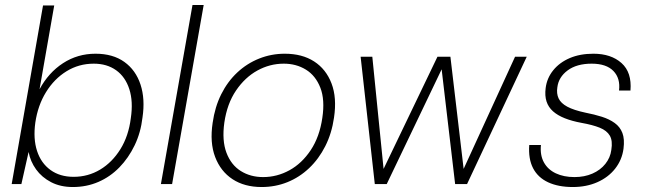

<svg xmlns="http://www.w3.org/2000/svg" viewBox="-20 -740 2600 772"><path d="M273 12Q223 12 185.5 -7.5Q148 -27 125 -59Q102 -91 95 -129L66 0H27L153 -718H198L139 -381Q175 -448 233.5 -486Q292 -524 364 -524Q434 -524 480 -491Q526 -458 545 -400Q564 -342 553 -268Q546 -207 521.5 -156Q497 -105 460 -67Q423 -29 375.5 -8.5Q328 12 273 12ZM276 -29Q334 -29 382.5 -58Q431 -87 464 -140Q497 -193 506 -265Q516 -332 500 -381.5Q484 -431 447 -457.5Q410 -484 357 -484Q297 -484 247.5 -453.5Q198 -423 165 -369.5Q132 -316 122 -247Q113 -182 129 -133Q145 -84 183 -56.5Q221 -29 276 -29Z M627 0 754 -720H799L672 0Z M1032 12Q963 12 915 -19.5Q867 -51 845 -109Q823 -167 835 -246Q844 -310 869.5 -361Q895 -412 934 -448.5Q973 -485 1022 -504.5Q1071 -524 1125 -524Q1195 -524 1243 -493Q1291 -462 1313 -404.5Q1335 -347 1323 -267Q1314 -204 1288 -152.5Q1262 -101 1223 -64Q1184 -27 1135.5 -7.5Q1087 12 1032 12ZM1038 -28Q1094 -28 1144 -55.5Q1194 -83 1229.5 -136.5Q1265 -190 1276 -266Q1287 -339 1268 -387.5Q1249 -436 1210 -460Q1171 -484 1121 -484Q1065 -484 1015 -456.5Q965 -429 929 -376Q893 -323 882 -247Q872 -175 890.5 -126Q909 -77 948 -52.5Q987 -28 1038 -28Z M1487 0 1430 -512H1477L1523 -54H1519L1739 -512H1791L1845 -54H1841L2051 -512H2098L1858 0H1810L1755 -468H1759L1535 0Z M2283 12Q2225 12 2184 -7Q2143 -26 2123.5 -63.5Q2104 -101 2108 -157H2155Q2151 -116 2167 -87Q2183 -58 2215 -43Q2247 -28 2290 -28Q2330 -28 2362 -42Q2394 -56 2414 -81Q2434 -106 2438 -137Q2444 -174 2432 -194.5Q2420 -215 2391.5 -226.5Q2363 -238 2318 -246Q2280 -253 2251 -264.5Q2222 -276 2203.5 -292.5Q2185 -309 2177.5 -332Q2170 -355 2174 -386Q2179 -426 2204.5 -457.5Q2230 -489 2271 -506.5Q2312 -524 2366 -524Q2437 -524 2479 -486.5Q2521 -449 2515 -376H2469Q2475 -425 2446.5 -454.5Q2418 -484 2359 -484Q2299 -484 2262.5 -457Q2226 -430 2221 -389Q2217 -364 2226 -344.5Q2235 -325 2261 -311Q2287 -297 2334 -287Q2370 -280 2400 -270.5Q2430 -261 2451.5 -245.5Q2473 -230 2482.5 -205.5Q2492 -181 2487 -142Q2481 -97 2453.5 -62Q2426 -27 2382 -7.5Q2338 12 2283 12Z"/></svg>

Font: DM Sans 12pt ExtraLight
Style: Italic
Weight: 250
Italic angle: -10°
Version: Version 4.004;gftools[0.9.30]